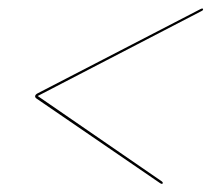

<svg xmlns="http://www.w3.org/2000/svg" viewBox="-20 -572 508 461"><path d="M371 -132.5Q370.5 -130.5 368.5 -130.5Q367 -130.5 364 -132.5L67.5 -335.5Q63.5 -338.5 64.5 -342Q65.5 -345.5 70.5 -348L461 -550Q463.5 -551.5 465.5 -551.5Q468 -551.5 467.5 -549Q467 -546.5 463 -545L70.5 -341.5L368.5 -136.5Q371 -134.5 371 -132.5Z"/></svg>

Font: Fraunces 144pt S000
Style: Italic
Weight: 400
Italic angle: -16°
Version: Version 1.000; ttfautohint (v1.8.3)